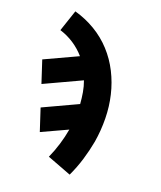

<svg xmlns="http://www.w3.org/2000/svg" viewBox="-139 -616 778 928"><g transform="rotate(20 250.0 -152.5)"><path d="M331 223 207 176Q224 138 236 98.5Q248 59 255 19L125 79L88 -34L262 -115Q260 -144 255 -173Q250 -202 240 -229L53 -142L16 -255L182 -332Q156 -362 122.5 -384Q89 -406 50 -418L87 -528Q144 -512 193.5 -482.5Q243 -453 281.5 -411Q320 -369 346 -317.5Q372 -266 385.5 -209Q399 -152 400 -91Q401 -30 391 31Q382 80 367.5 128Q353 176 331 223Z"/></g></svg>

Font: Iosevka SS04 Heavy Oblique
Style: Regular
Weight: 900
Italic angle: -9°
Monospace: yes
Designer: Belleve Invis
Foundry: Belleve Invis
Version: Version 19.0.0; ttfautohint (v1.8.4)